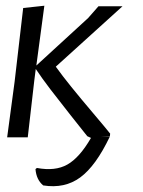

<svg xmlns="http://www.w3.org/2000/svg" viewBox="-20 -480 499 671"><path d="M5 0 31 -194 61 -452 135 -460 107 -251 288 -417 324 -458H408L175 -247Q198 -215 229.5 -176Q261 -137 305.5 -84.5Q350 -32 365 -13L364 -4L332 -1L364 -3Q315 100 260.5 140Q206 180 131 168Q107 148 104 111L109 107Q173 119 215.5 95Q258 71 298 2L285 -4Q269 -24 227 -77Q185 -130 156 -168Q127 -206 105 -239L100 -200L77 0Z"/></svg>

Font: Alegreya Sans
Style: Italic
Weight: 400
Italic angle: -7°
Designer: Juan Pablo del Peral
Foundry: Huerta Tipografica
Version: Version 2.007